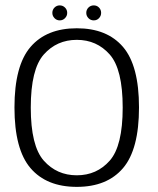

<svg xmlns="http://www.w3.org/2000/svg" viewBox="-20 -706 602 730"><path d="M272 4.5Q387 4.5 447.8 -66.8Q508.5 -138 508.5 -297.5Q508.5 -456.5 447.8 -527.5Q387 -598.5 272 -598.5Q157 -598.5 96 -527.5Q35 -456.5 35 -297.5Q35 -138 96 -66.8Q157 4.5 272 4.5ZM272 -39.5Q196 -39.5 146.5 -95.2Q97 -151 97 -297Q97 -443 146.5 -498.8Q196 -554.5 272 -554.5Q348 -554.5 397.2 -498.8Q446.5 -443 446.5 -297Q446.5 -151 397.2 -95.2Q348 -39.5 272 -39.5ZM207 -628.5Q219 -628.5 227.2 -637Q235.5 -645.5 235.5 -657Q235.5 -669 227.2 -677.2Q219 -685.5 207 -685.5Q195.5 -685.5 187.2 -677.2Q179 -669 179 -657Q179 -645.5 187.2 -637Q195.5 -628.5 207 -628.5ZM336.5 -628.5Q348.5 -628.5 356.5 -637Q364.5 -645.5 364.5 -657Q364.5 -669 356.5 -677.2Q348.5 -685.5 336.5 -685.5Q324.5 -685.5 316.2 -677.2Q308 -669 308 -657Q308 -645.5 316.2 -637Q324.5 -628.5 336.5 -628.5Z"/></svg>

Font: Anybody UltraCondensed Thin Light
Style: Regular
Weight: 300
Version: Version 1.111